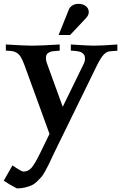

<svg xmlns="http://www.w3.org/2000/svg" viewBox="-35 -726 651 1020"><path d="M-15.1 233.9 31.2 152.8Q79.6 185.5 88.9 185.5Q116.2 185.5 134 163.6Q151.9 141.6 179.7 84.5Q205.6 29.8 228 -14.6L95.2 -379.4Q85.4 -406.2 76.2 -421.9Q66.9 -437.5 55.4 -444.6Q43.9 -451.7 33.9 -453.6Q23.9 -455.6 5.9 -456.5Q-0.5 -457 -3.9 -457V-489.7Q98.6 -483.4 135.7 -483.4Q179.7 -483.4 282.2 -489.7V-457L244.6 -453.6H245.1Q230.5 -451.7 219.7 -443.6Q209 -435.5 209 -419.4Q209 -402.8 215.8 -385.7L298.3 -158.7Q341.3 -246.1 409.7 -386.7Q416.5 -400.4 416.5 -414.6Q416.5 -423.3 414.3 -429.9Q412.1 -436.5 406.5 -440.9Q400.9 -445.3 397 -448Q393.1 -450.7 383.3 -452.4Q373.5 -454.1 370.1 -454.8Q366.7 -455.6 354.7 -456.3Q342.8 -457 341.3 -457V-489.7Q436.5 -483.4 461.9 -483.4Q507.8 -483.4 588.4 -489.7V-456.5L549.8 -453.6H550.3Q532.2 -452.6 516.4 -436.3Q500.5 -419.9 480 -378.4L249.5 92.8Q246.1 100.1 239.3 114.7Q228 138.7 222.2 150.6Q216.3 162.6 205.1 183.1Q193.8 203.6 185.1 213.9Q176.3 224.1 161.9 238Q147.5 252 132.8 258.5Q118.2 265.1 98.1 270Q78.1 274.9 55.2 274.9Q18.1 256.8 -15.1 233.9ZM337.4 -540H276.4L331.5 -677.2Q335.9 -688 349.4 -696.8Q362.8 -705.6 381.8 -705.6Q405.8 -705.6 421.1 -693.4Q436.5 -681.2 436.5 -661.6Q436.5 -645 422.9 -631.3H423.3Q409.7 -616.7 380.4 -585.7Q351.1 -554.7 337.4 -540Z"/></svg>

Font: Flanker
Style: Bold
Weight: 700
Designer: Flanker
Foundry: Flanker
Version: Version 2.021